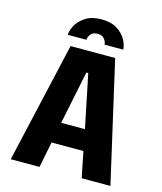

<svg xmlns="http://www.w3.org/2000/svg" viewBox="-129 -983 907 1077"><g transform="rotate(15 325.0 -445.0)"><path d="M615.5 0H448.5L418.5 -150H233.5L203.5 0H36.5L196.5 -700H455.5ZM320.5 -579.5 257 -270.5H395L331.5 -579.5ZM326.5 -890Q383 -890 418.5 -867Q454 -844 470.5 -812.8Q487 -781.5 487 -757H378.5Q378.5 -773.5 365.5 -789.8Q352.5 -806 325.5 -806Q298.5 -806 286 -789.8Q273.5 -773.5 273.5 -757H165Q165 -781.5 182 -812.8Q199 -844 234.8 -867Q270.5 -890 326.5 -890Z"/></g></svg>

Font: Trispace
Style: Bold
Weight: 700
Designer: Tyler Finck
Foundry: Etcetera Type Company
Version: Version 1.210; ttfautohint (v1.8.3)